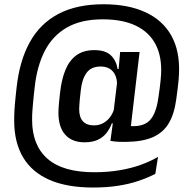

<svg xmlns="http://www.w3.org/2000/svg" viewBox="-20 -686 885 879"><path d="M367 -34.5Q310 -34.5 278.8 -69.2Q247.5 -104 247.5 -170Q247.5 -174.5 247.8 -180Q248 -185.5 248.5 -194.8Q249 -204 250.5 -220Q252 -236 255 -261.5Q261.5 -322 279.5 -365.8Q297.5 -409.5 329.8 -433Q362 -456.5 412 -456.5Q462.5 -456.5 487.2 -433Q512 -409.5 518.5 -370H542.5L515.5 -284Q516 -287.5 516 -290.8Q516 -294 516 -297Q516 -324.5 507 -343.2Q498 -362 481.2 -371.8Q464.5 -381.5 441 -381.5Q397.5 -381.5 376.5 -352.8Q355.5 -324 350 -274Q347 -248.5 345.5 -232.8Q344 -217 343.5 -208Q343 -199 342.8 -194.2Q342.5 -189.5 342.5 -186Q342.5 -149 359.8 -130.5Q377 -112 410.5 -112Q432.5 -112 450.8 -121.5Q469 -131 482.5 -148Q496 -165 502.5 -187.5L513.5 -121.5H492Q482.5 -96 467 -76.5Q451.5 -57 427.2 -45.8Q403 -34.5 367 -34.5ZM572.5 -52 485.5 -41 500 -147.5 498.5 -163 519 -333 521 -347 529.5 -442.5 530 -448H619ZM485.5 -41 554 -110Q563.5 -109.5 570.8 -109Q578 -108.5 590.5 -108.5Q643.5 -108.5 669 -138.8Q694.5 -169 704 -232Q708.5 -260 711.2 -282.2Q714 -304.5 715.5 -320.8Q717 -337 717.5 -347Q721.5 -426 692.8 -482Q664 -538 603.2 -567.8Q542.5 -597.5 450.5 -597.5Q351 -597.5 285.8 -559.8Q220.5 -522 185 -452.8Q149.5 -383.5 139 -288.5Q136 -262.5 134 -243Q132 -223.5 130.8 -208.5Q129.5 -193.5 128.5 -181.2Q127.5 -169 127.2 -158.5Q127 -148 127 -137Q127 -21 197.5 40.8Q268 102.5 411 102.5Q475 102.5 528.8 93.2Q582.5 84 626.2 68Q670 52 703.5 32L691 110Q656 128 614 142.2Q572 156.5 520.5 164.5Q469 172.5 405.5 172.5Q287.5 172.5 207.2 137.8Q127 103 86 34.8Q45 -33.5 45 -133.5Q45 -145.5 45.2 -157.2Q45.5 -169 46.2 -181.8Q47 -194.5 48.2 -209.8Q49.5 -225 51.5 -243.8Q53.5 -262.5 56 -285.5Q69.5 -408.5 116.8 -493.5Q164 -578.5 247.8 -622.5Q331.5 -666.5 453.5 -666.5Q566.5 -666.5 645.5 -630.2Q724.5 -594 764.2 -523.2Q804 -452.5 799.5 -348.5Q799 -337 797.8 -321.5Q796.5 -306 793.8 -283.8Q791 -261.5 786.5 -228.5Q777.5 -163 752 -120.8Q726.5 -78.5 679.8 -58Q633 -37.5 559 -36.5Q539.5 -36 521.2 -37Q503 -38 485.5 -41Z"/></svg>

Font: Anek Malayalam Medium Medium
Style: Regular
Weight: 500
Version: Version 1.003